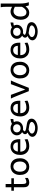

<svg xmlns="http://www.w3.org/2000/svg" viewBox="2115 -2936 1068 5338"><g transform="rotate(-90 2649.0 -267.0)"><path d="M371.1 -105V-26.9Q337.4 -5.4 306.6 3.4Q275.9 12.2 250 12.2Q211.9 12.2 180.7 -0.2Q149.4 -12.7 130.9 -44.2Q112.3 -75.7 112.3 -131.8Q112.3 -149.4 112.3 -189.5Q112.3 -229.5 112.3 -283.9Q112.3 -338.4 112.3 -400.6Q112.3 -462.9 112.3 -525.9Q112.3 -588.9 112.3 -644.5H202.6Q202.6 -582 202.6 -511Q202.6 -439.9 202.6 -373.5Q202.6 -307.1 202.6 -258.1Q202.6 -209 202.6 -190.4Q202.6 -140.1 209.2 -113.8Q215.8 -87.4 229.5 -77.9Q243.2 -68.4 265.1 -68.4Q305.2 -68.4 371.1 -105ZM361.3 -415H14.6V-485.8H361.3Z M454.1 -246.6Q454.1 -330.6 486.6 -388.9Q519 -447.3 573 -477.5Q627 -507.8 690.9 -507.8Q758.3 -507.8 809.3 -477.5Q860.4 -447.3 889.2 -388.9Q918 -330.6 918 -246.6Q918 -162.6 885.5 -105Q853 -47.4 799.3 -17.6Q745.6 12.2 681.2 12.2Q614.3 12.2 563 -17.6Q511.7 -47.4 482.9 -105Q454.1 -162.6 454.1 -246.6ZM544.4 -246.6Q544.4 -161.1 583.7 -113.5Q623 -65.9 686 -65.9Q745.1 -65.9 786.4 -113.5Q827.6 -161.1 827.6 -246.6Q827.6 -332.5 788.3 -381.1Q749 -429.7 686 -429.7Q627 -429.7 585.7 -381.1Q544.4 -332.5 544.4 -246.6Z M1447.3 -236.8H1084V-305.2H1359.9Q1359.9 -368.2 1325.4 -401.4Q1291 -434.6 1237.8 -434.6Q1173.8 -434.6 1137.5 -389.2Q1101.1 -343.8 1101.1 -246.6Q1101.1 -156.2 1145.3 -112.3Q1189.5 -68.4 1257.3 -68.4Q1304.7 -68.4 1350.3 -79.3Q1396 -90.3 1440.4 -117.2L1450.2 -36.6Q1398.4 -9.8 1350.1 1.2Q1301.8 12.2 1245.1 12.2Q1183.1 12.2 1129.6 -16.6Q1076.2 -45.4 1043.5 -102.1Q1010.7 -158.7 1010.7 -241.7Q1010.7 -322.8 1039.3 -382.3Q1067.9 -441.9 1120.4 -474.9Q1172.9 -507.8 1245.1 -507.8Q1305.7 -507.8 1345 -487.3Q1384.3 -466.8 1406.7 -432.6Q1429.2 -398.4 1438.5 -357.2Q1447.8 -315.9 1447.8 -274.9Q1447.8 -268.6 1447.8 -256.1Q1447.8 -243.7 1447.3 -236.8Z M1660.2 -192.9 1743.2 -170.9Q1700.7 -158.7 1684.1 -143.3Q1667.5 -127.9 1667.5 -114.7Q1667.5 -106 1680.7 -96.4Q1693.8 -86.9 1728.3 -77.9Q1762.7 -68.8 1826.2 -61Q1935.1 -48.3 1977.1 -12.9Q2019 22.5 2019 78.1Q2019 117.7 1995.6 148.7Q1972.2 179.7 1933.8 201.7Q1895.5 223.6 1850.1 235.1Q1804.7 246.6 1760.3 246.6Q1717.8 246.6 1674.3 237.5Q1630.9 228.5 1594.5 210.2Q1558.1 191.9 1535.9 163.8Q1513.7 135.7 1513.7 97.7Q1513.7 15.6 1640.6 -36.6Q1658.7 -34.2 1678 -29.8Q1697.3 -25.4 1711.2 -20.3Q1725.1 -15.1 1726.1 -9.8Q1672.4 8.8 1646.2 25.6Q1620.1 42.5 1612.1 57.9Q1604 73.2 1604 87.9Q1604 107.4 1621.8 127.9Q1639.6 148.4 1676 162.1Q1712.4 175.8 1767.6 175.8Q1812 175.8 1848.4 161.1Q1884.8 146.5 1906.7 125Q1928.7 103.5 1928.7 83Q1928.7 53.7 1894.5 33.4Q1860.4 13.2 1765.1 2.4Q1696.3 -5.4 1657.5 -22Q1618.7 -38.6 1602.8 -60.3Q1586.9 -82 1586.9 -105Q1586.9 -127 1606 -153.1Q1625 -179.2 1660.2 -192.9ZM2011.7 -507.8 2006.8 -429.7Q1952.1 -429.7 1887.2 -402.8L1855.5 -459Q1888.2 -480 1931.9 -492.7Q1975.6 -505.4 2011.7 -507.8ZM1555.2 -332Q1555.2 -381.8 1581.1 -421.6Q1606.9 -461.4 1651.1 -484.6Q1695.3 -507.8 1750.5 -507.8Q1806.2 -507.8 1850.3 -484.6Q1894.5 -461.4 1920.2 -421.6Q1945.8 -381.8 1945.8 -332Q1945.8 -282.2 1920.2 -243.2Q1894.5 -204.1 1850.3 -181.4Q1806.2 -158.7 1750.5 -158.7Q1695.3 -158.7 1651.1 -181.4Q1606.9 -204.1 1581.1 -243.2Q1555.2 -282.2 1555.2 -332ZM1638.2 -332Q1638.2 -287.1 1669.9 -257.1Q1701.7 -227.1 1750.5 -227.1Q1799.8 -227.1 1831.3 -257.1Q1862.8 -287.1 1862.8 -332Q1862.8 -377 1831.3 -407Q1799.8 -437 1750.5 -437Q1701.7 -437 1669.9 -407Q1638.2 -377 1638.2 -332Z M2516.6 -236.8H2153.3V-305.2H2429.2Q2429.2 -368.2 2394.8 -401.4Q2360.4 -434.6 2307.1 -434.6Q2243.2 -434.6 2206.8 -389.2Q2170.4 -343.8 2170.4 -246.6Q2170.4 -156.2 2214.6 -112.3Q2258.8 -68.4 2326.7 -68.4Q2374 -68.4 2419.7 -79.3Q2465.3 -90.3 2509.8 -117.2L2519.5 -36.6Q2467.8 -9.8 2419.4 1.2Q2371.1 12.2 2314.5 12.2Q2252.4 12.2 2199 -16.6Q2145.5 -45.4 2112.8 -102.1Q2080.1 -158.7 2080.1 -241.7Q2080.1 -322.8 2108.6 -382.3Q2137.2 -441.9 2189.7 -474.9Q2242.2 -507.8 2314.5 -507.8Q2375 -507.8 2414.3 -487.3Q2453.6 -466.8 2476.1 -432.6Q2498.5 -398.4 2507.8 -357.2Q2517.1 -315.9 2517.1 -274.9Q2517.1 -268.6 2517.1 -256.1Q2517.1 -243.7 2516.6 -236.8Z M2978.5 -498H3081.1Q3067.4 -470.2 3053 -437.3Q3038.6 -404.3 3026.1 -374.3Q3013.7 -344.2 3005.4 -324.7Q2997.6 -305.7 2982.2 -267.3Q2966.8 -229 2948.7 -183.3Q2930.7 -137.7 2914.1 -95.9Q2897.5 -54.2 2886.7 -27.1Q2876 0 2876 0H2783.2Q2783.2 0 2772.9 -25.9Q2762.7 -51.8 2746.6 -92.3Q2730.5 -132.8 2712.4 -178Q2694.3 -223.1 2678.7 -262.7Q2663.1 -302.2 2653.8 -324.7Q2646 -344.7 2633.3 -374.5Q2620.6 -404.3 2606.2 -437.3Q2591.8 -470.2 2578.1 -498H2680.7L2829.6 -97.7Z M3137.2 -246.6Q3137.2 -330.6 3169.7 -388.9Q3202.1 -447.3 3256.1 -477.5Q3310.1 -507.8 3374 -507.8Q3441.4 -507.8 3492.4 -477.5Q3543.5 -447.3 3572.3 -388.9Q3601.1 -330.6 3601.1 -246.6Q3601.1 -162.6 3568.6 -105Q3536.1 -47.4 3482.4 -17.6Q3428.7 12.2 3364.3 12.2Q3297.4 12.2 3246.1 -17.6Q3194.8 -47.4 3166 -105Q3137.2 -162.6 3137.2 -246.6ZM3227.5 -246.6Q3227.5 -161.1 3266.8 -113.5Q3306.2 -65.9 3369.1 -65.9Q3428.2 -65.9 3469.5 -113.5Q3510.7 -161.1 3510.7 -246.6Q3510.7 -332.5 3471.4 -381.1Q3432.1 -429.7 3369.1 -429.7Q3310.1 -429.7 3268.8 -381.1Q3227.5 -332.5 3227.5 -246.6Z M4130.4 -236.8H3767.1V-305.2H4043Q4043 -368.2 4008.5 -401.4Q3974.1 -434.6 3920.9 -434.6Q3856.9 -434.6 3820.6 -389.2Q3784.2 -343.8 3784.2 -246.6Q3784.2 -156.2 3828.4 -112.3Q3872.6 -68.4 3940.4 -68.4Q3987.8 -68.4 4033.4 -79.3Q4079.1 -90.3 4123.5 -117.2L4133.3 -36.6Q4081.5 -9.8 4033.2 1.2Q3984.9 12.2 3928.2 12.2Q3866.2 12.2 3812.7 -16.6Q3759.3 -45.4 3726.6 -102.1Q3693.8 -158.7 3693.8 -241.7Q3693.8 -322.8 3722.4 -382.3Q3751 -441.9 3803.5 -474.9Q3856 -507.8 3928.2 -507.8Q3988.8 -507.8 4028.1 -487.3Q4067.4 -466.8 4089.8 -432.6Q4112.3 -398.4 4121.6 -357.2Q4130.9 -315.9 4130.9 -274.9Q4130.9 -268.6 4130.9 -256.1Q4130.9 -243.7 4130.4 -236.8Z M4343.3 -192.9 4426.3 -170.9Q4383.8 -158.7 4367.2 -143.3Q4350.6 -127.9 4350.6 -114.7Q4350.6 -106 4363.8 -96.4Q4377 -86.9 4411.4 -77.9Q4445.8 -68.8 4509.3 -61Q4618.2 -48.3 4660.2 -12.9Q4702.1 22.5 4702.1 78.1Q4702.1 117.7 4678.7 148.7Q4655.3 179.7 4616.9 201.7Q4578.6 223.6 4533.2 235.1Q4487.8 246.6 4443.4 246.6Q4400.9 246.6 4357.4 237.5Q4314 228.5 4277.6 210.2Q4241.2 191.9 4219 163.8Q4196.8 135.7 4196.8 97.7Q4196.8 15.6 4323.7 -36.6Q4341.8 -34.2 4361.1 -29.8Q4380.4 -25.4 4394.3 -20.3Q4408.2 -15.1 4409.2 -9.8Q4355.5 8.8 4329.3 25.6Q4303.2 42.5 4295.2 57.9Q4287.1 73.2 4287.1 87.9Q4287.1 107.4 4304.9 127.9Q4322.8 148.4 4359.1 162.1Q4395.5 175.8 4450.7 175.8Q4495.1 175.8 4531.5 161.1Q4567.9 146.5 4589.8 125Q4611.8 103.5 4611.8 83Q4611.8 53.7 4577.6 33.4Q4543.5 13.2 4448.2 2.4Q4379.4 -5.4 4340.6 -22Q4301.8 -38.6 4285.9 -60.3Q4270 -82 4270 -105Q4270 -127 4289.1 -153.1Q4308.1 -179.2 4343.3 -192.9ZM4694.8 -507.8 4689.9 -429.7Q4635.3 -429.7 4570.3 -402.8L4538.6 -459Q4571.3 -480 4615 -492.7Q4658.7 -505.4 4694.8 -507.8ZM4238.3 -332Q4238.3 -381.8 4264.2 -421.6Q4290 -461.4 4334.2 -484.6Q4378.4 -507.8 4433.6 -507.8Q4489.3 -507.8 4533.4 -484.6Q4577.6 -461.4 4603.3 -421.6Q4628.9 -381.8 4628.9 -332Q4628.9 -282.2 4603.3 -243.2Q4577.6 -204.1 4533.4 -181.4Q4489.3 -158.7 4433.6 -158.7Q4378.4 -158.7 4334.2 -181.4Q4290 -204.1 4264.2 -243.2Q4238.3 -282.2 4238.3 -332ZM4321.3 -332Q4321.3 -287.1 4353 -257.1Q4384.8 -227.1 4433.6 -227.1Q4482.9 -227.1 4514.4 -257.1Q4545.9 -287.1 4545.9 -332Q4545.9 -377 4514.4 -407Q4482.9 -437 4433.6 -437Q4384.8 -437 4353 -407Q4321.3 -377 4321.3 -332Z M5219.7 -781.2V-258.8Q5219.7 -166.5 5230.2 -103.8Q5240.7 -41 5256.3 0H5168.5Q5163.1 -12.7 5155.5 -38.1Q5147.9 -63.5 5141.6 -90.3Q5106.9 -41 5062 -14.4Q5017.1 12.2 4963.4 12.2Q4903.8 12.2 4859.9 -17.1Q4815.9 -46.4 4792 -99.9Q4768.1 -153.3 4768.1 -224.6Q4768.1 -311 4798.8 -374.5Q4829.6 -438 4882.1 -472.9Q4934.6 -507.8 5000 -507.8Q5031.2 -507.8 5066.2 -495.1Q5101.1 -482.4 5129.4 -466.3V-603Q5129.4 -661.6 5126.7 -706.1Q5124 -750.5 5117.2 -781.2ZM5129.4 -195.3V-388.2Q5093.3 -407.7 5065.2 -416.3Q5037.1 -424.8 5000 -424.8Q4962.9 -424.8 4930.7 -402.6Q4898.4 -380.4 4878.4 -338.9Q4858.4 -297.4 4858.4 -239.3Q4858.4 -154.3 4887.7 -110.1Q4917 -65.9 4980.5 -65.9Q5010.3 -65.9 5039.3 -84.7Q5068.4 -103.5 5092.3 -133.3Q5116.2 -163.1 5129.4 -195.3Z"/></g></svg>

Font: Kanchenjunga
Style: Regular
Weight: 400
Designer: Becca Hirsbrunner Spalinger
Foundry: SIL International
Version: Version 2.001